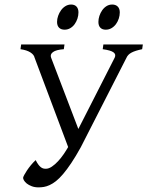

<svg xmlns="http://www.w3.org/2000/svg" viewBox="-20 -811 649 846"><path d="M606.4 -594.2Q575.7 -587.9 559.6 -579.3Q543.5 -570.8 537.6 -557.1L335.9 -162.1Q313.5 -121.6 294.2 -92.8Q274.9 -64 258.1 -44.2Q241.2 -24.4 226.6 -12.9Q211.9 -1.5 198.5 4.6Q185.1 10.7 173.1 12.7Q161.1 14.6 149.9 14.6Q132.8 14.6 119.6 9.5Q106.4 4.4 97.9 -2.4Q89.4 -9.3 85.2 -16.8Q81.1 -24.4 82 -28.8Q82.5 -31.7 86.9 -40.3Q91.3 -48.8 98.9 -60.1Q106.4 -71.3 116.2 -83.3Q126 -95.2 137.2 -105.5Q143.1 -93.8 148.7 -86.2Q154.3 -78.6 159.7 -74.5Q165 -70.3 170.4 -68.8Q175.8 -67.4 181.6 -67.4Q194.8 -67.4 208.7 -76.9Q222.7 -86.4 235.8 -100.6Q249 -114.7 260.5 -131.6Q272 -148.4 280.3 -163.1L132.3 -557.1Q129.9 -569.8 114 -580.1Q98.1 -590.3 70.3 -594.2L73.2 -615.2H264.2L261.2 -594.2Q227.1 -591.8 213.4 -581.5Q199.7 -571.3 205.1 -557.1L325.2 -242.7L485.4 -557.1Q492.2 -571.3 480.2 -580.3Q468.3 -589.4 432.6 -594.2L435.5 -615.2H609.4ZM325.7 -756.3Q325.7 -742.7 321.3 -729.2Q316.9 -715.8 309.1 -704.8Q301.3 -693.8 289.8 -687Q278.3 -680.2 264.6 -680.2Q249 -680.2 240.2 -689Q231.4 -697.8 231.4 -714.4Q231.4 -727.5 236.1 -741Q240.7 -754.4 248.8 -765.6Q256.8 -776.9 268.3 -783.9Q279.8 -791 293.5 -791Q308.6 -791 317.1 -782Q325.7 -772.9 325.7 -756.3ZM507.8 -756.3Q507.8 -742.7 503.4 -729.2Q499 -715.8 491 -704.8Q482.9 -693.8 471.4 -687Q460 -680.2 445.8 -680.2Q430.7 -680.2 422.1 -689Q413.6 -697.8 413.6 -714.4Q413.6 -727.5 418 -741Q422.4 -754.4 430.2 -765.6Q438 -776.9 449.2 -783.9Q460.4 -791 474.6 -791Q489.7 -791 498.8 -782Q507.8 -772.9 507.8 -756.3Z"/></svg>

Font: Gentium Plus Cyr
Style: Italic
Weight: 400
Italic angle: -8°
Designer: J. Victor Gaultney, Annie Olsen, Iska Routamaa, Becca Hirsbrunner
Foundry: SIL International
Version: Version 5.000